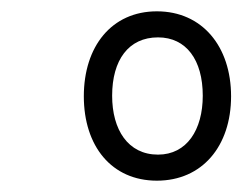

<svg xmlns="http://www.w3.org/2000/svg" viewBox="-20 -749 428 339"><path d="M257 -430C337 -430 388 -491 388 -579C388 -667 337 -729 257 -729C177 -729 128 -667 128 -579C128 -491 177 -430 257 -430ZM259 -476C206 -476 178 -520 178 -580C178 -643 207 -683 259 -683C309 -683 338 -643 338 -580C338 -520 310 -476 259 -476Z"/></svg>

Font: Noto Serif Condensed Medium
Style: Italic
Weight: 500
Width: 3
Italic angle: -12°
Designer: Monotype Design Team
Foundry: Monotype Imaging Inc.
Version: Version 2.013